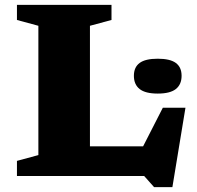

<svg xmlns="http://www.w3.org/2000/svg" viewBox="-20 -727 812 793"><path d="M692 46H616.5L575.5 0H50V-62.5L138.5 -86.5V-620.5L50 -644.5V-707H440.5V-644.5L351.5 -620.5V-122.5H571L652.5 -282H746ZM631.5 -340.5Q580.5 -340.5 556.8 -359.2Q533 -378 533 -414Q533 -449.5 556.8 -467Q580.5 -484.5 631.5 -484.5Q682.5 -484.5 706.2 -467Q730 -449.5 730 -414Q730 -378 706.2 -359.2Q682.5 -340.5 631.5 -340.5Z"/></svg>

Font: Newsreader 6pt
Style: Bold
Weight: 700
Designer: Hugues Gentile
Foundry: Production Type
Version: Version 1.003; ttfautohint (v1.8.3)